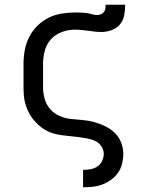

<svg xmlns="http://www.w3.org/2000/svg" viewBox="-20 -581 640 816"><path d="M333 215V141H334Q350 141 365.5 138Q381 135 394 126.5Q407 118 414 103Q421 88 421 73Q421 55 410 39.5Q399 24 382.5 17Q366 10 348.5 7Q331 4 313 1.5Q295 -1 277 -2.5Q259 -4 241.5 -6.5Q224 -9 206.5 -14Q189 -19 173.5 -28Q158 -37 144.5 -49Q131 -61 120 -75Q109 -89 101 -105.5Q93 -122 88 -139Q83 -156 81.5 -174Q80 -192 80 -210V-310Q80 -340 85.5 -369Q91 -398 104.5 -424.5Q118 -451 139.5 -472Q161 -493 187.5 -506Q214 -519 243.5 -523.5Q273 -528 303 -528Q314 -528 325.5 -527.5Q337 -527 348.5 -525.5Q360 -524 371 -520.5Q382 -517 393 -517Q401 -517 409 -520.5Q417 -524 422 -530.5Q427 -537 428 -545Q429 -553 429 -561H512Q512 -539 508 -516.5Q504 -494 489.5 -477Q475 -460 453.5 -452.5Q432 -445 410 -445Q399 -445 388 -446Q377 -447 365 -449Q348 -451 331.5 -453Q315 -455 298 -455Q270 -455 243 -445Q216 -435 197 -414.5Q178 -394 170.5 -366Q163 -338 163 -310V-210Q163 -185 170 -160.5Q177 -136 193 -117.5Q209 -99 232.5 -88.5Q256 -78 280.5 -75.5Q305 -73 330 -71Q355 -69 379 -62.5Q403 -56 426 -45Q449 -34 467 -17Q485 0 494.5 24Q504 48 504 73Q504 94 499 114.5Q494 135 482 152.5Q470 170 453 182.5Q436 195 416.5 202.5Q397 210 376 212.5Q355 215 334 215Z"/></svg>

Font: Bmono
Style: Regular
Weight: 400
Monospace: yes
Designer: Belleve Invis
Foundry: Belleve Invis
Version: Version 11.2.2; ttfautohint (v1.8.2)